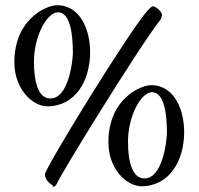

<svg xmlns="http://www.w3.org/2000/svg" viewBox="-20 -707 760 735"><path d="M600 -649C600 -666 573 -682 568 -683C560 -683 556 -678 547 -669C478 -594 155 -68 152 -40C153 -11 182 2 182 2C182 4 182 5 182 6C182 7 182 8 185 8C192 8 199 -6 199 -6C201 -22 515 -532 593 -630C597 -635 599 -642 600 -649ZM325 -508C325 -587 291 -687 198 -687C159 -687 35 -635 35 -469C35 -363 107 -300 161 -300C268 -300 325 -397 325 -508ZM202 -660C249 -660 259 -575 259 -506C259 -475 243 -330 173 -330C125 -330 110 -397 110 -471C110 -569 160 -660 202 -660ZM685 -202C685 -281 651 -381 558 -381C519 -381 395 -329 395 -163C395 -57 467 6 521 6C628 6 685 -91 685 -202ZM562 -354C609 -354 619 -269 619 -200C619 -169 603 -24 533 -24C485 -24 470 -91 470 -165C470 -263 520 -354 562 -354Z"/></svg>

Font: Oregano
Style: Regular
Weight: 400
Designer: Astigmatic (AOETI)
Foundry: Astigmatic (AOETI)
Version: Version 1.000